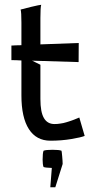

<svg xmlns="http://www.w3.org/2000/svg" viewBox="-20 -585 410 805"><path d="M197.3 119.1Q169.9 118.2 162.6 115.2Q158.7 105.5 158.7 84.5Q158.7 56.6 162.6 46.9Q172.4 43 200.2 43Q228 43 237.8 46.9Q238.8 48.8 240.7 70.1Q242.7 91.3 242.7 102.5L211.9 200.2H190.9ZM69.8 -185.1V-331.5Q63 -332 49.1 -332.5Q35.2 -333 27.8 -333V-394Q35.2 -394.5 49.1 -395Q63 -395.5 69.8 -395.5V-490.2Q69.8 -534.7 66.4 -544.9Q73.7 -547.4 110.6 -556.2Q147.5 -564.9 152.8 -564.9Q149.4 -554.7 149.4 -509.8V-398.9L310.1 -404.8L309.6 -324.7L114.7 -330.6L149.4 -313.5V-169.9Q149.4 -115.2 164.1 -90.1Q178.7 -64.9 208.5 -64.9Q214.8 -64.9 221.2 -65.4Q227.5 -65.9 234.1 -67.1Q240.7 -68.4 245.6 -69.1Q250.5 -69.8 257.8 -72.3Q265.1 -74.7 268.8 -75.7Q272.5 -76.7 280.5 -79.6Q288.6 -82.5 291 -83.5Q293.5 -84.5 302.2 -88.1Q311 -91.8 312.5 -92.3L335 -15.1Q319.3 -8.8 278.6 -2Q237.8 4.9 191.4 4.9Q132.3 4.9 101.1 -43.7Q69.8 -92.3 69.8 -185.1Z"/></svg>

Font: Nikodecs
Style: Medium
Weight: 500
Version: Version 0.29